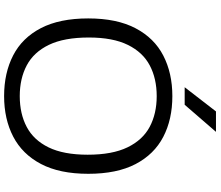

<svg xmlns="http://www.w3.org/2000/svg" viewBox="-84 -902 994 865"><g transform="rotate(90 412.5 -469.0)"><path d="M412.5 9Q308 9 229 -31.8Q150 -72.5 106.2 -156.8Q62.5 -241 62.5 -370Q62.5 -499 106.8 -583.2Q151 -667.5 230 -708.2Q309 -749 412.5 -749Q517.5 -749 596.2 -708Q675 -667 718.8 -583Q762.5 -499 762.5 -370Q762.5 -241 718.2 -157Q674 -73 595 -32Q516 9 412.5 9ZM412.5 -61.5Q492 -61.5 551.2 -92.8Q610.5 -124 643.5 -191.5Q676.5 -259 676.5 -367.5Q676.5 -478.5 643.2 -547Q610 -615.5 550.8 -647Q491.5 -678.5 412.5 -678.5Q333.5 -678.5 274.2 -647.2Q215 -616 181.8 -548.5Q148.5 -481 148.5 -372.5Q148.5 -261.5 181.5 -193Q214.5 -124.5 274 -93Q333.5 -61.5 412.5 -61.5ZM372.5 -804.5 481.5 -945.5H573.5L451.5 -804.5Z"/></g></svg>

Font: Encode Sans Expanded
Style: Regular
Weight: 400
Width: 7
Designer: Multiple Designers
Foundry: Impallari Type
Version: Version 3.000; ttfautohint (v1.8.3) -l 8 -r 50 -G 200 -x 14 